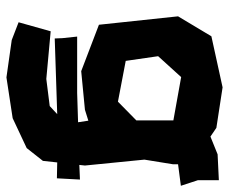

<svg xmlns="http://www.w3.org/2000/svg" viewBox="-78 -465 718 602"><g transform="rotate(90 281.0 -164.0)"><path d="M94.7 -46.9 99.6 -1 100.6 23.4 337.9 15.6 312.5 39.1 227.5 49.8 78.1 36.1 49.8 136.7 105.5 158.2 222.7 174.8 350.6 155.3 444.3 111.3 484.4 60.5 489.3 15.6 539.1 16.6 543 -55.7 497.1 -53.7 499 -71.3 480.5 -257.8 495.1 -347.7V-363.3L562.5 -372.1L544.9 -425.8V-491.2L463.9 -487.3L408.2 -464.8L380.9 -483.4L253.9 -502.9L93.8 -467.8L31.2 -363.3L57.6 -115.2L203.1 -59.6L324.2 -71.3L358.4 -82L363.3 -49.8L271.5 -46.9ZM221.7 -373 357.4 -348.6V-232.4L298.8 -174.8L170.9 -199.2L156.2 -300.8Z"/></g></svg>

Font: MaokenAssortedSans-Lite
Style: Lite
Weight: 400
Version: Version 1.400